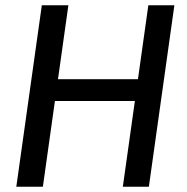

<svg xmlns="http://www.w3.org/2000/svg" viewBox="-20 -710 710 730"><path d="M240 -690 143 0H42L139 -690ZM514 -409 503 -326H180L192 -409ZM643 -690 546 0H447L544 -690Z"/></svg>

Font: Exo 2 Medium
Style: Italic
Weight: 500
Italic angle: -8°
Designer: Natanael Gama
Foundry: Natanael Gama
Version: Version 2.010